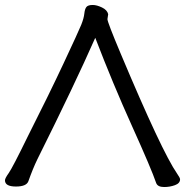

<svg xmlns="http://www.w3.org/2000/svg" viewBox="-27 -737 744 772"><path d="M633 15Q607 15 601 -1Q582 -57 504.5 -228.5Q427 -400 356 -585Q274 -399 123 -96Q105 -59 87 -8Q79 13 37 13Q-7 13 -7 -12Q-7 -20 8 -41Q23 -62 85 -189Q169 -355 229 -483Q289 -611 299.5 -637Q310 -663 312 -682Q314 -701 320.5 -709Q327 -717 346 -717Q362 -717 383 -707Q404 -697 408 -680L405 -660Q405 -648 458 -522Q624 -127 685 -39Q697 -22 697 -16Q697 0 676.5 7.5Q656 15 633 15Z"/></svg>

Font: ToneOZ-Pinyin-WenKai-Medium
Style: Medium
Weight: 700
Designer: Fontworks Inc.
Foundry: ToneOZ
Version: Version 0.240331